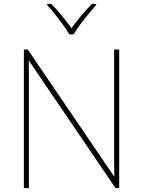

<svg xmlns="http://www.w3.org/2000/svg" viewBox="-20 -969 738 989"><path d="M594 0H575L130 -655H128Q129 -612 129 -577Q129 -542 129 -502V0H103V-714H123L567 -61H569Q568 -99 568 -138Q568 -177 568 -211V-714H594ZM337 -792Q325 -813 305 -840.5Q285 -868 263.5 -895.5Q242 -923 223 -943V-949H244Q272 -921 299.5 -887Q327 -853 348 -824Q369 -853 397.5 -887Q426 -921 454 -949H475V-943Q457 -923 434.5 -895.5Q412 -868 391.5 -840.5Q371 -813 359 -792Z"/></svg>

Font: Noto Sans Oriya Thin
Style: Regular
Weight: 100
Designer: Amélie Bonet and Sol Matas
Foundry: Google LLC
Version: Version 2.006; ttfautohint (v1.8.4.7-5d5b)